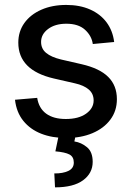

<svg xmlns="http://www.w3.org/2000/svg" viewBox="-20 -559 543 794"><path d="M452.1 -385.3 363.8 -377Q358.9 -411.1 331.5 -436Q304.2 -460.9 254.4 -460.9Q208 -460.9 179 -439.2Q149.9 -417.5 149.9 -385.7Q149.9 -357.4 170.9 -340.1Q191.9 -322.8 232.4 -313L317.4 -293.5Q392.1 -276.4 427.7 -240.7Q463.4 -205.1 463.4 -148.9Q463.4 -100.6 436.5 -64.5Q409.7 -28.3 362.3 -8.3Q314.9 11.7 253.9 11.7Q195.8 11.7 150.4 -6.1Q105 -23.9 76.4 -59.3Q47.9 -94.7 42 -146.5L133.8 -154.3Q140.6 -111.3 170.9 -89.1Q201.2 -66.9 252 -66.9Q305.2 -66.9 336.2 -89.1Q367.2 -111.3 367.2 -143.6Q367.2 -171.4 347.2 -188.7Q327.1 -206.1 290 -214.4L202.6 -234.4Q128.9 -251.5 92.3 -288.6Q55.7 -325.7 55.7 -382.8Q55.7 -428.7 80.8 -463.9Q106 -499 150.9 -518.8Q195.8 -538.6 253.9 -538.6Q310.1 -538.6 352.5 -519.8Q395 -501 420.7 -466.6Q446.3 -432.1 452.1 -385.3ZM223.6 -2.9H293.5L287.6 25.9Q316.4 30.3 339.8 49.8Q363.3 69.3 363.3 110.4Q363.3 157.2 323.5 186.5Q283.7 215.8 207.5 215.8L204.6 158.2Q239.7 158.7 262.5 147.9Q285.2 137.2 285.2 113.3Q285.2 89.4 267.1 79.8Q249 70.3 209 66.9Z"/></svg>

Font: Inter Cardless Tabular
Style: Regular
Weight: 400
Designer: Rasmus Andersson
Foundry: rsms
Version: Version 4.000;git-4fc901f